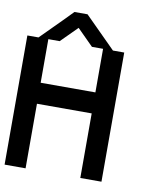

<svg xmlns="http://www.w3.org/2000/svg" viewBox="-90 -901 847 976"><g transform="rotate(10 333.5 -413.0)"><path d="M390.8 0V-333.3H108.3V0H0V-666.7H57.5Q194.2 -803.3 215 -825.8H282.5L441.7 -666.7H500V0ZM390.8 -441.7V-666.7H333.3L250 -750L166.7 -666.7H108.3V-441.7Z"/></g></svg>

Font: 0xA000-Mono
Style: Mono-Bold
Weight: 700
Version: Version 0.1